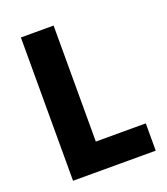

<svg xmlns="http://www.w3.org/2000/svg" viewBox="-132 -806 780 899"><g transform="rotate(-20 258.0 -357.0)"><path d="M77 0V-714H240V-136H489V0Z"/></g></svg>

Font: Noto Sans Sinhala SemiCondensed ExtraBold
Style: Regular
Weight: 800
Width: 4
Designer: Jelle Bosma - Monotype Design Team
Foundry: Monotype Imaging Inc.
Version: Version 2.006; ttfautohint (v1.8.4.7-5d5b)